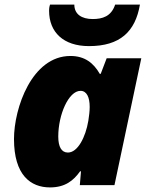

<svg xmlns="http://www.w3.org/2000/svg" viewBox="-20 -807 647 837"><path d="M368 -606C503 -606 570 -669 590 -787H482C465 -735 426 -724 384 -724C336 -724 304 -745 304 -787H198C196 -782 194 -772 194 -760C194 -667 256 -606 368 -606ZM198 10C263 10 300 -19 329 -60H333L328 0H479L596 -553H445L419 -485H415C388 -532 350 -563 287 -563C119 -563 41 -336 41 -201C41 -44 113 10 198 10ZM276 -142C248 -142 234 -167 234 -212C234 -307 279 -411 331 -411C358 -411 371 -383 371 -341C371 -321 368 -300 365 -280C353 -209 319 -142 276 -142Z"/></svg>

Font: Noto Sans Black
Style: Italic
Weight: 900
Italic angle: -12°
Designer: Monotype Design Team
Foundry: Monotype Imaging Inc.
Version: Version 2.013